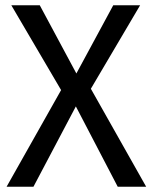

<svg xmlns="http://www.w3.org/2000/svg" viewBox="-20 -709 580 729"><path d="M107 0 268 -305 427 0H535L325 -372L512 -689H410L270 -430L131 -689H23L212 -367L5 0Z"/></svg>

Font: FiraGO Unicode
Style: Regular
Weight: 400
Designer: bBox Type
Foundry: bBox Type GmbH
Version: Version 1.001;PS 001.001;hotconv 1.0.88;makeotf.lib2.5.64775